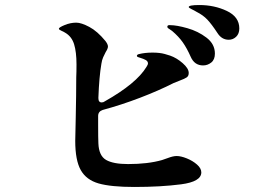

<svg xmlns="http://www.w3.org/2000/svg" viewBox="-20 -788 1040 763"><path d="M931 -675Q931 -654 918.5 -642Q906 -630 889 -630Q861 -630 844 -657Q821 -692 804 -710Q787 -728 761 -741Q753 -746 741.5 -751.5Q730 -757 730 -760Q730 -768 772 -768Q832 -768 881.5 -744.5Q931 -721 931 -675ZM780 -103Q780 -66 699.5 -55.5Q619 -45 514 -45Q421 -45 372 -59Q323 -73 301 -112Q279 -151 279 -228Q279 -251 281 -321Q283 -415 283 -481Q284 -500 284 -532Q284 -581 274.5 -612Q265 -643 239 -658Q233 -662 223.5 -666Q214 -670 214 -674Q214 -679 237 -688.5Q260 -698 283 -698Q303 -698 335 -681Q367 -664 399 -625Q409 -612 409 -603Q409 -595 400 -581Q395 -572 390 -560.5Q385 -549 383 -535Q374 -483 371 -400V-398Q371 -381 384 -381Q391 -381 396 -385Q522 -456 562 -522Q568 -531 568 -536Q568 -544 560 -549Q552 -554 532 -560Q524 -562 524 -566Q524 -571 532 -573Q556 -579 586 -579Q615 -579 634.5 -573.5Q654 -568 656 -567Q682 -558 706 -537Q730 -516 730 -498Q730 -486 722 -480.5Q714 -475 695 -468L670 -458Q611 -428 536.5 -399.5Q462 -371 388 -351Q370 -345 370 -327V-292Q370 -239 371 -218Q373 -169 401.5 -152.5Q430 -136 489 -136Q568 -136 624 -152Q645 -159 647 -160Q668 -168 682 -168Q699 -168 722.5 -158.5Q746 -149 763 -134Q780 -119 780 -103ZM834 -575Q834 -551 819.5 -539.5Q805 -528 787 -528Q753 -528 738 -562Q723 -596 706.5 -619.5Q690 -643 664 -665L651 -674Q645 -677 645 -682Q645 -687 651 -688H657Q682 -688 724.5 -676Q767 -664 800.5 -638.5Q834 -613 834 -575Z"/></svg>

Font: Shippori Mincho B1
Style: Bold
Weight: 700
Designer: FONTDASU
Foundry: FONTDASU / Google Inc. / but / Adobe
Version: Version 3.110; ttfautohint (v1.8.3)